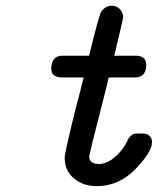

<svg xmlns="http://www.w3.org/2000/svg" viewBox="-20 -635 565 659"><path d="M155.8 -398.9Q156.7 -443.8 193.8 -443.8H286.1V-444.8Q319.3 -582 327.1 -594.2Q341.3 -615.2 363.8 -615.2Q381.8 -615.2 392.3 -602.5Q402.8 -589.8 402.8 -577.1Q402.8 -570.3 372.1 -443.8H445.8Q481.9 -443.8 481.9 -412.1Q481.9 -369.1 441.9 -369.1H353Q349.1 -350.1 332 -283.4Q314.9 -216.8 300.5 -159.4Q286.1 -102.1 286.1 -96.2Q288.1 -72.3 317.4 -72.3Q317.9 -72.3 317.9 -71.8Q346.7 -72.3 374 -95.7Q401.9 -119.1 417 -150.9Q421.9 -163.1 429 -168.9Q436 -174.8 440.9 -175.8Q445.8 -176.8 456.1 -176.8H469.2Q486.3 -176.8 494.1 -167.5Q502 -158.2 502 -147.9Q502 -113.8 445.1 -54.9Q388.2 3.9 312 3.9Q265.1 3.9 233.6 -22.9Q202.1 -49.8 202.1 -92.8Q202.1 -93.8 202.1 -95.2Q202.1 -109.4 237.8 -254.9Q255.9 -322.8 267.1 -369.1H192.9Q155.8 -370.1 155.8 -398.9Z"/></svg>

Font: CMU Typewriter Text
Style: BoldItalic
Weight: 700
Italic angle: -14.04°
Version: Version 0.7.0